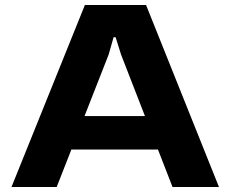

<svg xmlns="http://www.w3.org/2000/svg" viewBox="-20 -749 923 769"><path d="M26 0 320 -729H565L857 0H671L465 -530L443 -600H435L415 -530L207 0ZM252 -150 301 -284H578L627 -150Z"/></svg>

Font: Hubot Sans SemiExpanded
Style: Bold
Weight: 700
Width: 6
Designer: Deni Anggara
Foundry: GitHub, Inc., Subsidiary of Microsoft Corporation
Version: Version 2.000